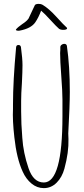

<svg xmlns="http://www.w3.org/2000/svg" viewBox="-20 -963 435 990"><path d="M47 -401Q44 -343 54 -255Q66 -145 97 -78Q114 -40 142.5 -16.5Q171 7 206 7Q244 7 272 -21Q300 -49 312 -93Q335 -177 333 -246L332 -275Q340 -421 340 -489Q340 -621 325 -726Q323 -737 311 -737Q304 -737 297.5 -732Q291 -727 291 -720V-705Q290 -698 290 -690Q290 -650 296 -570Q302 -490 302 -450V-385V-364Q302 -22 206 -22Q152 -22 127 -96Q100 -175 95 -252Q89 -324 89 -389V-420V-443Q89 -480 93 -535Q96 -596 96 -627Q96 -661 88 -720Q86 -731 75 -731Q64 -731 63 -719Q47 -544 47 -425ZM271 -876Q233 -918 200 -938Q192 -943 180 -943Q162 -943 159 -935Q128 -869 127 -867Q117 -853 95 -839Q72 -823 63 -812Q59 -807 69 -805Q74 -804 81 -805Q140 -816 162 -848Q179 -873 192 -908Q210 -893 239 -861Q271 -826 285 -814Q293 -809 304 -809Q326 -809 326 -817Q326 -819 324 -821Q310 -833 271 -876Z"/></svg>

Font: Neythal
Style: Regular
Weight: 400
Designer: Tharique Azeez
Foundry: Tharique Azeez
Version: Version 0.44